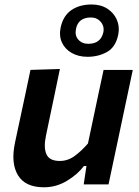

<svg xmlns="http://www.w3.org/2000/svg" viewBox="-20 -802 606 835"><path d="M171 12.5Q90 12.5 58.2 -39.8Q26.5 -92 45 -180.5Q49.5 -202 54 -223Q58.5 -244 64.5 -272Q79 -340 90.2 -392Q101.5 -444 112.5 -498L240.5 -502Q229.5 -448.5 218.5 -396.2Q207.5 -344 195.5 -286.5L180 -212.5Q169 -161 181.8 -131.5Q194.5 -102 240 -102Q275 -102 304.8 -123.8Q334.5 -145.5 362.5 -178L385.5 -286.5Q397.5 -343.5 408.2 -394Q419 -444.5 430.5 -498H557.5Q546 -444 535 -391.8Q524 -339.5 509.5 -271.5L498 -217Q485 -155.5 474.2 -104.8Q463.5 -54 452 0H344L356 -80H345Q317.5 -43.5 271 -15.5Q224.5 12.5 171 12.5ZM360.5 -555Q321 -555 291.8 -571.8Q262.5 -588.5 249.2 -617.5Q236 -646.5 244 -684Q255.5 -734.5 291 -758.5Q326.5 -782.5 378.5 -782.5Q418.5 -782.5 446.8 -764.2Q475 -746 488 -716.5Q501 -687 494.5 -652.5Q483.5 -597.5 445.8 -576.2Q408 -555 360.5 -555ZM364 -611.5Q418.5 -611.5 429.5 -662Q434.5 -687.5 418.2 -706.8Q402 -726 375.5 -726Q320.5 -726 310.5 -676.5Q304.5 -648 320.5 -629.8Q336.5 -611.5 364 -611.5Z"/></svg>

Font: Commissioner SemiBold
Style: Italic
Weight: 600
Italic angle: -12°
Designer: Kostas Bartsokas
Foundry: Kostas Bartsokas
Version: Version 1.000; ttfautohint (v1.8.3)